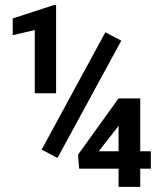

<svg xmlns="http://www.w3.org/2000/svg" viewBox="-20 -732 640 752"><path d="M199.7 -366.7V-712.4H191.4L29.8 -659.7V-594.2L116.2 -614.3V-366.7ZM529.3 -139.6V-346.7H444.3L285.6 -126L290 -71.3H444.3V0H529.3V-71.3H570.8V-139.6ZM366.7 -139.6 439 -231.9 444.3 -240.7V-139.6ZM205.1 -113.3 455.1 -572.8 392.6 -605.5 143.1 -146Z"/></svg>

Font: Roboto Mono SemiBold
Style: Regular
Weight: 600
Monospace: yes
Designer: Google
Version: Version 3.000